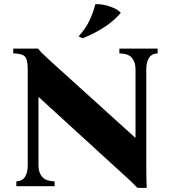

<svg xmlns="http://www.w3.org/2000/svg" viewBox="-20 -900 828 928"><path d="M644 8Q629 -8 613 -23.5Q597 -39 562 -70L168 -430H166V-100Q166 -66 183.5 -45.5Q201 -25 244 -23V0H59V-23Q88 -25 101 -45.5Q114 -66 114 -100V-565Q114 -614 99.5 -627.5Q85 -641 44 -642V-665H164Q179 -646 196 -631Q213 -616 235 -595L633 -235H635V-565Q635 -599 618 -620Q601 -641 557 -642V-665H742V-642Q713 -641 700 -620Q687 -599 687 -565V-100Q687 -72 687.5 -46.5Q688 -21 689 8ZM441 -880Q458 -881 481.5 -876.5Q505 -872 527.5 -862.5Q550 -853 564 -838Q530 -798 481.5 -767Q433 -736 379 -715L360 -724Q395 -763 413 -802Q431 -841 441 -880Z"/></svg>

Font: Bona Nova SC
Style: Bold
Weight: 700
Designer: Mateusz Machalski
Foundry: Capitalics
Version: Version 4.001; ttfautohint (v1.8.4.7-5d5b)